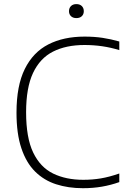

<svg xmlns="http://www.w3.org/2000/svg" viewBox="-20 -932 640 960"><path d="M394.5 9Q321 9 260.2 -10.8Q199.5 -30.5 155.2 -74.5Q111 -118.5 86.8 -191Q62.5 -263.5 62.5 -369Q62.5 -503.5 104 -587.2Q145.5 -671 221.8 -710Q298 -749 403 -749Q451 -749 492.8 -742.8Q534.5 -736.5 576.5 -724.5V-681.5Q534 -694.5 490.8 -700.8Q447.5 -707 402.5 -707Q310.5 -707 245.2 -674Q180 -641 145.2 -567.2Q110.5 -493.5 110.5 -371Q110.5 -243 146 -169.2Q181.5 -95.5 245.8 -64.2Q310 -33 396 -33Q442 -33 484 -40Q526 -47 576.5 -64.5V-21.5Q534.5 -6.5 490 1.2Q445.5 9 394.5 9ZM362 -841.5Q345 -841.5 335 -851Q325 -860.5 325 -876Q325 -892 335 -901.8Q345 -911.5 362 -911.5Q379 -911.5 389 -901.8Q399 -892 399 -876Q399 -860.5 389 -851Q379 -841.5 362 -841.5Z"/></svg>

Font: Encode Sans SC SemiExpanded ExtraLight
Style: Regular
Weight: 250
Width: 6
Designer: Multiple Designers
Foundry: Impallari Type
Version: Version 3.002